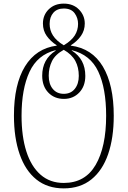

<svg xmlns="http://www.w3.org/2000/svg" viewBox="-20 -790 705 1060"><path d="M332 250Q242 250 181 201Q120 152 88.5 61.5Q57 -29 57 -152Q57 -324 118 -423.5Q179 -523 293 -538V-540Q259 -562 238 -591.5Q217 -621 217 -660Q217 -707 249 -738.5Q281 -770 332 -770Q384 -770 416 -737.5Q448 -705 448 -660Q448 -622 427 -592Q406 -562 371 -540V-538Q488 -523 548 -422.5Q608 -322 608 -151Q608 -29 577 61Q546 151 484.5 200.5Q423 250 332 250ZM332 -540Q374 -565 392.5 -594Q411 -623 411 -658Q411 -691 392 -717Q373 -743 332 -743Q295 -743 274.5 -719.5Q254 -696 254 -658Q254 -623 272.5 -594Q291 -565 332 -540ZM332 -272Q371 -272 393 -299.5Q415 -327 415 -371Q415 -418 396 -453.5Q377 -489 332 -515Q285 -489 267 -452.5Q249 -416 249 -372Q249 -326 271.5 -299Q294 -272 332 -272ZM332 220Q450 220 508 120.5Q566 21 566 -151Q566 -302 522.5 -395Q479 -488 376 -513V-511Q451 -464 451 -371Q451 -314 417.5 -279Q384 -244 333 -244Q280 -244 246.5 -279Q213 -314 213 -372Q213 -463 287 -510V-513Q187 -488 143 -393.5Q99 -299 99 -151Q99 -37 125.5 46Q152 129 204 174.5Q256 220 332 220Z"/></svg>

Font: Noto Serif Georgian SemiCondensed ExtraLight
Style: Regular
Weight: 200
Width: 4
Designer: Monotype Design Team, Akaki Razmadze
Foundry: Google LLC
Version: Version 2.003; ttfautohint (v1.8.4.7-5d5b)